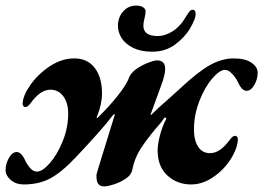

<svg xmlns="http://www.w3.org/2000/svg" viewBox="-41 -646 942 687"><path d="M304 -19Q304 -22 311 -45L318 -68L369 -233Q370 -237 368 -237.5Q366 -238 364 -235Q323 -181 229 -82Q179 -29 138.5 -7.5Q98 14 44 14Q16 14 -2.5 -2Q-21 -18 -21 -37Q-21 -60 -9 -81Q3 -102 19 -102Q36 -102 50 -70Q58 -54 68.5 -43Q79 -32 91 -32Q111 -32 137.5 -62.5Q164 -93 183.5 -141Q203 -189 203 -240Q203 -278 185.5 -301.5Q168 -325 140 -325Q121 -325 103.5 -313Q86 -301 67 -275Q58 -263 50 -263Q46 -263 43 -266Q40 -269 40 -274Q40 -302 67 -341Q94 -380 136.5 -408.5Q179 -437 225 -437Q272 -437 298 -403Q324 -369 324 -312Q324 -273 306 -229Q304 -225 305.5 -224Q307 -223 310 -226Q391 -307 417 -359L422 -372Q431 -389 451 -402Q471 -415 491.5 -422.5Q512 -430 520 -430Q550 -430 550 -400Q550 -378 536 -341L498 -237Q497 -234 498.5 -234.5Q500 -235 501 -236Q526 -261 561 -291L603 -329Q667 -389 710 -413Q753 -437 795 -437Q837 -437 859 -421.5Q881 -406 881 -386Q881 -363 869 -342Q857 -321 841 -321Q824 -321 810 -353Q802 -369 789 -382.5Q776 -396 764 -396Q745 -396 718 -364.5Q691 -333 672 -283.5Q653 -234 653 -183Q653 -144 668 -121Q683 -98 710 -98Q729 -98 746.5 -110Q764 -122 783 -148Q792 -160 800 -160Q804 -160 807 -157Q810 -154 810 -149Q810 -118 786 -79Q762 -40 723 -13Q684 14 643 14Q593 14 558 -18Q523 -50 523 -108Q523 -129 531 -160.5Q539 -192 553 -219Q555 -222 552 -224.5Q549 -227 547 -224Q538 -211 529.5 -201Q521 -191 514 -183Q479 -141 459.5 -109.5Q440 -78 432 -37Q428 -19 408 -6Q388 7 365.5 14Q343 21 334 21Q317 21 310.5 12Q304 3 304 -19ZM381 -553Q381 -584 399.5 -605Q418 -626 446 -626Q462 -626 471 -620Q480 -614 480 -605Q480 -596 476 -580Q472 -564 472 -554Q472 -517 524 -517Q549 -517 576.5 -534Q604 -551 626 -589Q634 -602 638.5 -606.5Q643 -611 649 -611Q659 -611 659 -595Q659 -579 640 -546Q621 -513 586 -487Q551 -461 504 -461Q463 -461 435 -475Q407 -489 394 -510Q381 -531 381 -553Z"/></svg>

Font: EB Garamond ExtraBold
Style: Italic
Weight: 800
Italic angle: -17.2°
Designer: Georg Duffner and Octavio Pardo
Foundry: Georg Duffner
Version: Version 1.000